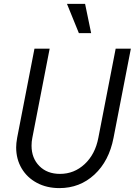

<svg xmlns="http://www.w3.org/2000/svg" viewBox="-20 -950 692 986"><path d="M63 -193Q63 -214 68 -242L157 -700H235L146 -242Q142 -223 142 -202Q142 -138 182 -97.5Q222 -57 288 -57Q361 -57 415 -107.5Q469 -158 485 -242L574 -700H652L563 -242Q540 -123 465 -53.5Q390 16 285 16Q220 16 169.5 -11Q119 -38 91 -85.5Q63 -133 63 -193ZM448 -780H385L324 -930H417Z"/></svg>

Font: MedMera Sans
Style: Italic
Weight: 400
Italic angle: -11°
Designer: Kasper Nordkvist
Foundry: UNCUT.wtf
Version: Version 1.300